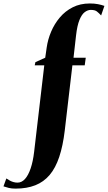

<svg xmlns="http://www.w3.org/2000/svg" viewBox="-167 -835 622 1106"><path d="M102 -561.5Q108.5 -607.5 127.5 -652.5Q146.5 -697.5 177.5 -734.2Q208.5 -771 251.8 -793Q295 -815 350.5 -815Q377 -815 397.5 -811Q418 -807 434.5 -801L415.5 -746Q402 -760.5 390.8 -769.2Q379.5 -778 356 -778Q338.5 -778 321.2 -765.2Q304 -752.5 290.8 -720.2Q277.5 -688 271 -630L256.5 -502.5H327L321 -458.5H250L206 -83Q195.5 5.5 174.2 69Q153 132.5 119 172.8Q85 213 36.2 232.2Q-12.5 251.5 -77.5 251.5Q-100 251.5 -116.2 247.5Q-132.5 243.5 -147 238.5L-130.5 193Q-119.5 200.5 -109 206Q-98.5 211.5 -87.8 214.2Q-77 217 -66 217Q-42 217 -23 196Q-4 175 9.5 135.2Q23 95.5 29.5 40.5L88 -458.5H33L37 -477L93.5 -502.5Z"/></svg>

Font: Merriweather 144pt Black
Style: Italic
Weight: 900
Italic angle: -7.8°
Version: Version 2.101